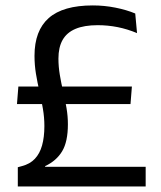

<svg xmlns="http://www.w3.org/2000/svg" viewBox="-20 -670 577 690"><path d="M41 -296 46 -359H454L449 -296ZM141.5 -70.5H503.5V0H44V-69L58.5 -73Q87.5 -80.5 105.2 -99.2Q123 -118 131.2 -147.5Q139.5 -177 139.5 -217Q139.5 -248 134.2 -279Q129 -310 121.8 -341.5Q114.5 -373 109.2 -404.8Q104 -436.5 104 -469.5Q104 -560 155.2 -605.2Q206.5 -650.5 313.5 -650.5Q355 -650.5 395 -642.5Q435 -634.5 466 -621.5L472.5 -551Q438 -565.5 402.8 -572.5Q367.5 -579.5 331 -579.5Q282.5 -579.5 251.2 -566.2Q220 -553 205 -526.5Q190 -500 190 -459.5Q190 -430.5 195 -400.8Q200 -371 207 -341.2Q214 -311.5 219 -282Q224 -252.5 224 -223.5Q224 -160.5 203.2 -126.2Q182.5 -92 143 -73.5Z"/></svg>

Font: Anek Gurmukhi Medium
Style: Regular
Weight: 400
Version: Version 1.003